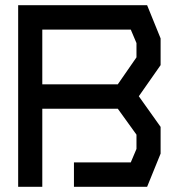

<svg xmlns="http://www.w3.org/2000/svg" viewBox="-20 -720 679 740"><path d="M50 -700H547L599 -572V-469L515 -349L599 -231V-128L547 0H265V-94H484L506 -146V-201L434 -301H143V0H50ZM434 -395 506 -499V-554L484 -606H143V-395Z"/></svg>

Font: Turret Road
Style: Bold
Weight: 700
Designer: Noponies
Foundry: Noponies
Version: Version 1.001; ttfautohint (v1.8)